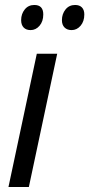

<svg xmlns="http://www.w3.org/2000/svg" viewBox="-20 -752 359 772"><path d="M128 -536H210L96 0H14ZM65 -671Q65 -696 79.5 -714Q94 -732 118 -732Q154 -732 154 -694Q154 -666 139 -648.5Q124 -631 103 -631Q85 -631 75 -641.5Q65 -652 65 -671ZM229 -671Q229 -696 243.5 -714Q258 -732 282 -732Q300 -732 309.5 -722Q319 -712 319 -694Q319 -666 304 -648.5Q289 -631 268 -631Q250 -631 239.5 -641.5Q229 -652 229 -671Z"/></svg>

Font: Noto Sans UI Narrow
Style: Italic
Weight: 400
Width: 4
Italic angle: -12°
Designer: Monotype Design Team
Foundry: Monotype Imaging Inc.
Version: Version 1.001